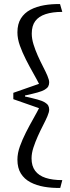

<svg xmlns="http://www.w3.org/2000/svg" viewBox="-20 -770 343 937"><path d="M220 -235Q220 -223 211.5 -203Q203 -183 190 -158Q177 -133 164.5 -105Q152 -77 143 -49.5Q134 -22 134 3Q134 40 151.5 63.5Q169 87 202.5 98Q236 109 284 109L274 147Q233 148 195.5 141.5Q158 135 128.5 119.5Q99 104 82 77Q65 50 65 9Q65 -22 77 -55.5Q89 -89 106.5 -123.5Q124 -158 142.5 -190.5Q161 -223 175 -251L185 -237L45 -286V-317L185 -366L175 -352Q161 -380 142.5 -412.5Q124 -445 106.5 -479.5Q89 -514 77 -547.5Q65 -581 65 -612Q65 -653 82 -680Q99 -707 128.5 -722.5Q158 -738 195.5 -744.5Q233 -751 273 -750L284 -712Q236 -712 202.5 -701Q169 -690 152 -667Q135 -644 135 -606Q135 -581 143.5 -553.5Q152 -526 164.5 -498Q177 -470 190 -445Q203 -420 211.5 -400Q220 -380 220 -368Q220 -357 215.5 -348.5Q211 -340 198.5 -332.5Q186 -325 162.5 -318.5Q139 -312 102 -304V-299Q139 -291 162.5 -284.5Q186 -278 198.5 -270.5Q211 -263 215.5 -254.5Q220 -246 220 -235Z"/></svg>

Font: Roboto Serif 28pt Condensed Light
Style: Regular
Weight: 300
Width: 3
Designer: Greg Gazdowicz
Foundry: Commercial Type
Version: Version 1.008